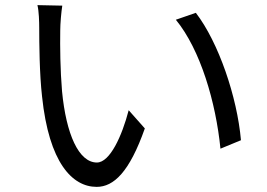

<svg xmlns="http://www.w3.org/2000/svg" viewBox="-20 -720 1040 749"><path d="M223 -698 126 -700C132 -676 133 -634 133 -611C133 -553 134 -431 144 -344C171 -85 262 9 357 9C424 9 485 -49 545 -219L482 -290C456 -190 409 -86 358 -86C287 -86 238 -197 222 -364C215 -447 214 -538 215 -601C215 -627 219 -674 223 -698ZM744 -670 666 -643C762 -526 822 -321 840 -140L920 -173C905 -342 833 -554 744 -670Z"/></svg>

Font: Noto Sans CJK JP
Style: Regular
Weight: 400
Designer: Ryoko NISHIZUKA 西塚涼子 (kana, bopomofo & ideographs); Paul D. Hunt (Latin, Greek & Cyrillic); Sandoll Communications 산돌커뮤니
Foundry: Adobe
Version: Version 2.004;hotconv 1.0.118;makeotfexe 2.5.65603